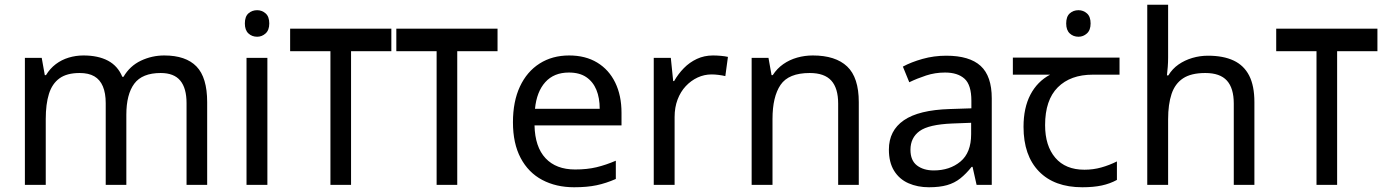

<svg xmlns="http://www.w3.org/2000/svg" viewBox="-20 -780 5841 810"><path d="M673 -546Q764 -546 809 -499.5Q854 -453 854 -349V0H767V-345Q767 -408 740.5 -440Q714 -472 658 -472Q580 -472 546.5 -427Q513 -382 513 -296V0H426V-345Q426 -387 414 -415.5Q402 -444 378 -458Q354 -472 316 -472Q262 -472 231 -449.5Q200 -427 186.5 -384Q173 -341 173 -278V0H85V-536H156L169 -463H174Q191 -491 215.5 -509.5Q240 -528 270 -537Q300 -546 332 -546Q394 -546 435.5 -524Q477 -502 496 -456H501Q528 -502 574.5 -524Q621 -546 673 -546Z M1108 -536V0H1020V-536ZM1065 -737Q1085 -737 1100.5 -723.5Q1116 -710 1116 -681Q1116 -653 1100.5 -639Q1085 -625 1065 -625Q1043 -625 1028 -639Q1013 -653 1013 -681Q1013 -710 1028 -723.5Q1043 -737 1065 -737Z M1631 -659V-564H1461V0H1374V-564H1204V-659Z M2079 -659V-564H1909V0H1822V-564H1652V-659Z M2381 -546Q2450 -546 2499.5 -516Q2549 -486 2575.5 -431.5Q2602 -377 2602 -304V-251H2235Q2237 -160 2281.5 -112.5Q2326 -65 2406 -65Q2457 -65 2496.5 -74.5Q2536 -84 2578 -102V-25Q2537 -7 2497 1.5Q2457 10 2402 10Q2326 10 2267.5 -21Q2209 -52 2176.5 -113.5Q2144 -175 2144 -264Q2144 -352 2173.5 -415Q2203 -478 2256.5 -512Q2310 -546 2381 -546ZM2380 -474Q2317 -474 2280.5 -433.5Q2244 -393 2237 -321H2510Q2510 -367 2496 -401Q2482 -435 2453.5 -454.5Q2425 -474 2380 -474Z M2988 -546Q3003 -546 3020.5 -544.5Q3038 -543 3051 -540L3040 -459Q3027 -462 3011.5 -464Q2996 -466 2982 -466Q2951 -466 2923 -453Q2895 -440 2873 -416.5Q2851 -393 2838.5 -360Q2826 -327 2826 -286V0H2738V-536H2810L2820 -438H2824Q2841 -468 2865 -492.5Q2889 -517 2920 -531.5Q2951 -546 2988 -546Z M3409 -546Q3505 -546 3554 -499.5Q3603 -453 3603 -349V0H3516V-343Q3516 -408 3487 -440Q3458 -472 3396 -472Q3307 -472 3273 -422Q3239 -372 3239 -278V0H3151V-536H3222L3235 -463H3240Q3258 -491 3284.5 -509.5Q3311 -528 3343 -537Q3375 -546 3409 -546Z M3972 -545Q4070 -545 4117 -502Q4164 -459 4164 -365V0H4100L4083 -76H4079Q4056 -47 4031.5 -27.5Q4007 -8 3975.5 1Q3944 10 3899 10Q3851 10 3812.5 -7Q3774 -24 3752 -59.5Q3730 -95 3730 -149Q3730 -229 3793 -272.5Q3856 -316 3987 -320L4078 -323V-355Q4078 -422 4049 -448Q4020 -474 3967 -474Q3925 -474 3887 -461.5Q3849 -449 3816 -433L3789 -499Q3824 -518 3872 -531.5Q3920 -545 3972 -545ZM3998 -259Q3898 -255 3859.5 -227Q3821 -199 3821 -148Q3821 -103 3848.5 -82Q3876 -61 3919 -61Q3987 -61 4032 -98.5Q4077 -136 4077 -214V-262Z M4530 -737Q4550 -737 4565.5 -723.5Q4581 -710 4581 -681Q4581 -653 4565.5 -639Q4550 -625 4530 -625Q4508 -625 4493 -639Q4478 -653 4478 -681Q4478 -710 4493 -723.5Q4508 -737 4530 -737ZM4546 10Q4428 10 4363 -57Q4298 -124 4298 -245Q4298 -325 4327 -380.5Q4356 -436 4410 -465H4253V-537H4703V-465H4590Q4496 -465 4442.5 -411.5Q4389 -358 4389 -252Q4389 -165 4432 -114.5Q4475 -64 4555 -64Q4592 -64 4626 -73.5Q4660 -83 4692 -99V-21Q4663 -5 4628 2.5Q4593 10 4546 10Z M4908 -537Q4908 -518 4906.5 -498Q4905 -478 4903 -462H4909Q4926 -490 4952 -508Q4978 -526 5010 -535.5Q5042 -545 5076 -545Q5141 -545 5184.5 -524.5Q5228 -504 5250 -461Q5272 -418 5272 -349V0H5185V-343Q5185 -408 5156 -440Q5127 -472 5065 -472Q5005 -472 4971 -449.5Q4937 -427 4922.5 -383.5Q4908 -340 4908 -277V0H4820V-760H4908Z M5791 -659V-564H5621V0H5534V-564H5364V-659Z"/></svg>

Font: uguzrati05
Style: Book
Weight: 400
Designer: Jelle Bosma - Monotype Design Team, Universal Thirst
Foundry: Monotype Imaging Inc.
Version: Version 2.106